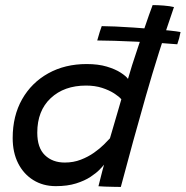

<svg xmlns="http://www.w3.org/2000/svg" viewBox="-20 -730 726 751"><path d="M673.4 -556.8Q639.9 -559.8 597.6 -562.5Q555.2 -565.1 511.2 -567.1Q467.2 -569.1 427.8 -570.4Q388.2 -571.7 360.3 -571.7Q365.1 -589.3 370.3 -605.7Q375.5 -622.1 377.9 -627.8Q398.9 -627.8 431.8 -626.3Q464.8 -624.8 502.8 -622.2Q540.7 -619.6 577.4 -616.6Q614.1 -613.6 643.2 -610.5Q672.2 -607.4 686.2 -604.7Q683.9 -592.2 680.8 -580.5Q677.7 -568.7 673.4 -556.8ZM365.1 -1.5Q367.4 -10.3 371.6 -27.3Q375.8 -44.2 380.2 -61.2Q384.7 -78.2 386.9 -85.9Q382.4 -80 369.4 -66.4Q356.3 -52.9 333.7 -38Q311.1 -23.1 277.5 -12.5Q243.8 -1.9 198.2 -1.9Q148.6 -1.9 110.5 -25.5Q72.4 -49 51 -91.2Q29.6 -133.5 29.6 -190.1Q29.6 -276.6 66.4 -341.7Q103.3 -406.7 168.7 -443.1Q234.1 -479.5 319 -479.5Q364.3 -479.5 397.7 -469.5Q431.1 -459.5 452.1 -445.8Q473.1 -432.2 480.6 -421.4Q486.6 -443.2 496.7 -475Q506.9 -506.7 518.8 -542.2Q530.8 -577.8 542.2 -611.6Q553.6 -645.3 562.9 -671.6Q572.2 -697.9 577 -710.1Q597 -710.1 620.7 -708.2Q644.4 -706.3 660.5 -702.4Q600 -527.6 550.2 -353.3Q500.4 -179.1 452.6 1.2Q443.2 1.2 425.8 0.8Q408.4 0.5 391.1 -0.1Q373.9 -0.8 365.1 -1.5ZM233.4 -94.2Q267.3 -94.2 296.1 -105.4Q324.8 -116.5 347.7 -132.7Q370.6 -148.9 386.4 -164.6Q402.2 -180.2 410 -188.9Q413.4 -200.7 419.7 -221.9Q425.9 -243.1 432.8 -266.7Q439.7 -290.3 445.7 -310.8Q451.7 -331.3 454.6 -341.7Q445.9 -352.2 426.5 -364.7Q407.1 -377.2 379.3 -386.3Q351.5 -395.3 316.6 -395.3Q230.9 -395.3 178.4 -346.1Q125.8 -296.8 125.8 -211.1Q125.8 -151.9 155.6 -123.1Q185.4 -94.2 233.4 -94.2Z"/></svg>

Font: Grandstander Thin
Style: Italic
Weight: 100
Italic angle: -15°
Designer: Tyler Finck
Foundry: Etcetera Type Co
Version: Version 1.200